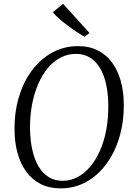

<svg xmlns="http://www.w3.org/2000/svg" viewBox="-20 -1000 714 1030"><path d="M305 10.5Q244.5 10.5 198.5 -12.8Q152.5 -36 121.5 -78Q90.5 -120 74.5 -177.2Q58.5 -234.5 58 -302.5Q57 -399.5 82 -481.5Q107 -563.5 153 -624.2Q199 -685 261.8 -718.8Q324.5 -752.5 398.5 -752.5Q460 -752.5 505.8 -729Q551.5 -705.5 582 -663.2Q612.5 -621 628 -564.8Q643.5 -508.5 644 -442.5Q645 -346.5 620.5 -264.2Q596 -182 550.5 -120.2Q505 -58.5 442.5 -24Q380 10.5 305 10.5ZM316 -30Q358.5 -30 396.2 -50Q434 -70 464.5 -106.5Q495 -143 517 -193.2Q539 -243.5 550.2 -304.2Q561.5 -365 561 -433Q560.5 -497 549.2 -548.2Q538 -599.5 516 -635.8Q494 -672 461.8 -691.5Q429.5 -711 386.5 -711Q344 -711 306.2 -691.8Q268.5 -672.5 238 -636.8Q207.5 -601 185.8 -551.2Q164 -501.5 152.2 -440.8Q140.5 -380 141 -311Q142 -247 153.5 -195.2Q165 -143.5 187.2 -106.5Q209.5 -69.5 241.8 -49.8Q274 -30 316 -30ZM433 -802.5Q412.5 -814.5 388.2 -830.8Q364 -847 340 -865Q316 -883 296 -901Q276 -919 263 -934L318.5 -979.5L460 -823Z"/></svg>

Font: Merriweather 60pt Light
Style: Italic
Weight: 300
Italic angle: -7.8°
Version: Version 2.101